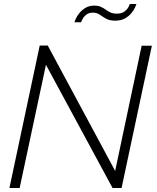

<svg xmlns="http://www.w3.org/2000/svg" viewBox="-20 -937 781 957"><path d="M178 -710H218L554 -85L686 -709H737L586 0H541L209 -614L78 0H27ZM554 -834Q526 -834 508.5 -844Q491 -854 477 -864Q463 -874 442 -874Q422 -874 409 -863Q396 -852 390.5 -840Q385 -828 384 -826H351Q352 -830 357.5 -843Q363 -856 375 -871Q387 -886 405.5 -897.5Q424 -909 450 -909Q469 -909 482.5 -903Q496 -897 507.5 -888.5Q519 -880 531.5 -874.5Q544 -869 562 -869Q587 -869 601 -880Q615 -891 621 -903Q627 -915 627 -917H660Q659 -913 653 -899.5Q647 -886 634.5 -871Q622 -856 602.5 -845Q583 -834 554 -834Z"/></svg>

Font: Raleway Thin Light
Style: Italic
Weight: 300
Italic angle: -12°
Version: Version 4.026